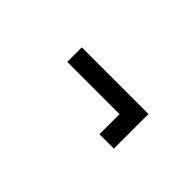

<svg xmlns="http://www.w3.org/2000/svg" viewBox="5 -543 561 561"><g transform="rotate(45 285.0 -262.5)"><path d="M431 -334V-191H371.5V-274H155.5V-334Z"/></g></svg>

Font: League Mono Narrow Light
Style: Regular
Weight: 300
Width: 3
Designer: Tyler Finck
Foundry: The League of Moveable Type / Tyler Finck
Version: Version 2.210